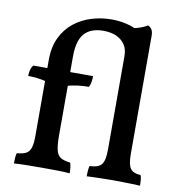

<svg xmlns="http://www.w3.org/2000/svg" viewBox="-81 -791 812 868"><g transform="rotate(10 325.5 -357.0)"><path d="M324 -448Q324 -436 322 -422Q320 -408 314 -397Q285 -397 259.5 -393.5Q234 -390 211 -383V-448ZM114 -486Q114 -545 135 -588.5Q156 -632 191.5 -660Q227 -688 271.5 -701.5Q316 -715 363 -715Q398 -715 430 -707.5Q462 -700 480 -689L486 -562H448Q448 -594 433.5 -615Q419 -636 394 -647Q369 -658 335 -658Q278 -658 248.5 -626Q219 -594 219 -518V-220H114ZM131 -448V-384Q105 -392 79 -395Q53 -398 35 -398Q35 -412 38 -424.5Q41 -437 49 -448ZM219 -155Q219 -112 225 -89Q231 -66 246.5 -57Q262 -48 290 -45Q293 -36 294.5 -24Q296 -12 296 3Q272 1 240 0.5Q208 0 171 0Q133 0 97.5 0.5Q62 1 40 3Q40 -13 41 -25Q42 -37 45 -45Q72 -47 87 -55Q102 -63 108 -82Q114 -101 114 -136V-227H219ZM448 -181H553V-132Q553 -82 566.5 -64Q580 -46 613 -45Q617 -35 618 -21Q619 -7 619 3Q603 2 582.5 1.5Q562 1 540.5 0.5Q519 0 497 0Q476 0 453 0.5Q430 1 410 1.5Q390 2 374 3Q374 -9 375 -22Q376 -35 379 -45Q419 -46 433.5 -64Q448 -82 448 -132ZM469 -545 435 -689Q450 -690 467 -693.5Q484 -697 500.5 -703Q517 -709 529 -717Q539 -713 546 -703Q553 -693 553 -673V-538ZM448 -574H553V-169H448Z"/></g></svg>

Font: Vollkorn Medium
Style: Regular
Weight: 500
Designer: Friedrich Althausen
Foundry: Friedrich Althausen
Version: Version 5.000